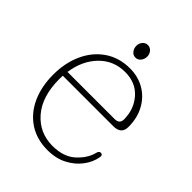

<svg xmlns="http://www.w3.org/2000/svg" viewBox="-166 -636 735 735"><g transform="rotate(45 202.0 -268.0)"><path d="M373 -272Q373 -233 330 -233H56.5Q56 -224.5 56 -215.5Q56 -120.5 101.8 -67.8Q147.5 -15 218.5 -15Q278 -15 312.5 -46.5Q347 -78 356 -115.5Q359 -127.5 368 -127.5Q380 -127.5 377.5 -113Q372 -81.5 351 -53.5Q330 -25.5 296 -7.8Q262 10 216.5 10Q158 10 115.5 -18Q73 -46 50.2 -95.8Q27.5 -145.5 27.5 -210Q27.5 -274.5 51 -325.5Q74.5 -376.5 117.8 -405.8Q161 -435 219 -435Q262.5 -435 297.2 -415Q332 -395 352.5 -358.2Q373 -321.5 373 -272ZM215.5 -412Q153.5 -412 111.2 -368.8Q69 -325.5 59 -256H314Q340.5 -256 340.5 -280.5Q340.5 -335 306.8 -373.5Q273 -412 215.5 -412ZM204 -478.5Q191 -478.5 182.8 -489Q174.5 -499.5 174.5 -513Q174.5 -526.5 182.8 -536.5Q191 -546.5 204 -546.5Q217 -546.5 225.2 -536.5Q233.5 -526.5 233.5 -513Q233.5 -499.5 225.2 -489Q217 -478.5 204 -478.5Z"/></g></svg>

Font: Fraunces 144pt S100 Thin
Style: Regular
Weight: 100
Version: Version 1.000; ttfautohint (v1.8.3)